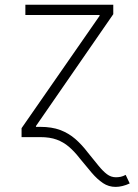

<svg xmlns="http://www.w3.org/2000/svg" viewBox="-20 -562 564 787"><path d="M68.4 0V-36.6L388.2 -497.1V-500.5H84V-542.5H444.3V-503.9L127.4 -45.4V0ZM454.1 204.1Q425.3 204.1 402.1 188.5Q378.9 172.9 356.2 146.5Q333.5 120.1 307.1 87.4Q285.2 59.1 262.7 39.8Q240.2 20.5 212.4 10.3Q184.6 0 144.5 0H106.4V-42H145Q192.4 -42 226.8 -29.1Q261.2 -16.1 288.3 7.3Q315.4 30.8 339.8 63Q365.2 94.2 383.5 116.9Q401.9 139.6 418.5 152.1Q435.1 164.6 455.1 164.6Q465.3 164.6 474.9 162.6Q484.4 160.6 495.1 154.8L511.7 189.9Q497.1 196.8 482.2 200.4Q467.3 204.1 454.1 204.1Z"/></svg>

Font: Inter 16pt ExtraLight
Style: Regular
Weight: 250
Version: Version 4.001;git-66647c0bb